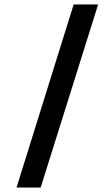

<svg xmlns="http://www.w3.org/2000/svg" viewBox="-20 -761 500 859"><path d="M54 78 309.5 -741H419L162 78Z"/></svg>

Font: Karla SemiBold
Style: Regular
Weight: 600
Designer: Jonathan Pinhorn
Version: Version 2.004; ttfautohint (v1.8.4.7-5d5b);gftools[0.9.33]